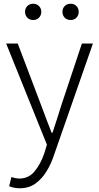

<svg xmlns="http://www.w3.org/2000/svg" viewBox="-20 -767 530 1027"><path d="M85 240Q70 240 55 237Q40 234 29 229L41 180Q49 183 61 185.5Q73 188 84 188Q133 188 165 149.5Q197 111 217 53L231 7L13 -534H75L199 -207Q212 -172 227 -132.5Q242 -93 256 -57H261Q273 -93 285.5 -132.5Q298 -172 309 -207L418 -534H477L269 62Q254 108 229.5 148.5Q205 189 170 214.5Q135 240 85 240ZM158 -660Q138 -660 126 -672.5Q114 -685 114 -704Q114 -722 126 -734.5Q138 -747 158 -747Q176 -747 188.5 -734.5Q201 -722 201 -704Q201 -685 188.5 -672.5Q176 -660 158 -660ZM358 -660Q338 -660 326 -672.5Q314 -685 314 -704Q314 -722 326 -734.5Q338 -747 358 -747Q377 -747 389 -734.5Q401 -722 401 -704Q401 -685 389 -672.5Q377 -660 358 -660Z"/></svg>

Font: Noto Sans KR Thin Light
Style: Regular
Weight: 300
Version: Version 2.004-H2;hotconv 1.0.118;makeotfexe 2.5.65603